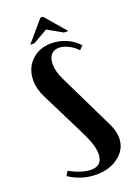

<svg xmlns="http://www.w3.org/2000/svg" viewBox="-162 -919 709 994"><g transform="rotate(-20 193.0 -421.5)"><path d="M97.2 -738.8 194.8 -853H209L307.1 -738.8H283.2L201.2 -785.2L120.1 -738.8ZM236.8 -89.8Q236.8 -136.2 196.8 -215.8L74.2 -461.9Q48.8 -511.2 48.8 -559.1Q48.8 -625 91.6 -667Q134.3 -709 201.2 -709Q244.1 -709 283.7 -691.9Q323.2 -674.8 350.1 -644L330.1 -624Q311.5 -645.5 283.2 -659.7Q254.9 -673.8 230 -673.8Q202.6 -673.8 187.3 -655.3Q171.9 -636.7 171.9 -604Q171.9 -563 196.8 -513.2L344.2 -210Q365.2 -167.5 365.2 -128.9Q365.2 -68.8 315.4 -29.5Q265.6 9.8 190.9 9.8Q110.4 9.8 41 -36.1L56.2 -60.1Q84.5 -43.5 116.5 -33.2Q148.4 -22.9 173.8 -22.9Q236.8 -22.9 236.8 -89.8Z"/></g></svg>

Font: Moniqa Black Heading
Style: Regular
Weight: 900
Designer: Rajesh Rajput
Foundry: Rajesh Rajput
Version: Version 1.000